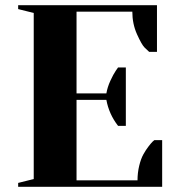

<svg xmlns="http://www.w3.org/2000/svg" viewBox="-20 -720 685 740"><path d="M275 -360H390Q394 -384 405.5 -409Q417 -434 426 -447L435 -460H465V-235H435Q400 -280 390 -335H275V-25H510Q510 -54 516.5 -81Q523 -108 532.5 -125Q542 -142 552 -155Q562 -168 568 -174L575 -180H605V0H50V-15L110 -30V-670L50 -685V-700H585V-520H555Q548 -526 537 -537Q526 -548 508 -588Q490 -628 490 -675H275Z"/></svg>

Font: Yeseva One
Style: Regular
Weight: 400
Designer: Jovanny Lemonad
Foundry: Jovanny Lemonad
Version: Version 2.000